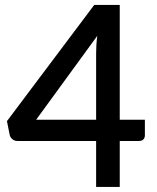

<svg xmlns="http://www.w3.org/2000/svg" viewBox="-20 -740 620 760"><path d="M360.5 -529Q360.5 -544 361.5 -561.5Q362.5 -579 365 -598L123 -266H360.5ZM454 -266H553.5V-204Q553.5 -195 547.8 -188.5Q542 -182 530.5 -182H454V0H360.5V-182H49Q37.5 -182 29.2 -188.8Q21 -195.5 18.5 -205.5L7.5 -260.5L353 -720.5H454Z"/></svg>

Font: Lato
Style: Regular
Weight: 600
Designer: Lukasz Dziedzic
Foundry: tyPoland Lukasz Dziedzic
Version: Version 2.006; 2014-01-15; ttfautohint (v1.4.1)